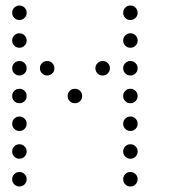

<svg xmlns="http://www.w3.org/2000/svg" viewBox="-20 -696 640 692"><path d="M49 -676Q39 -676 31.5 -668.5Q24 -661 24 -651V-649Q24 -639 31.5 -631.5Q39 -624 49 -624H51Q61 -624 68.5 -631.5Q76 -639 76 -649V-651Q76 -661 68.5 -668.5Q61 -676 51 -676ZM449 -676Q439 -676 431.5 -668.5Q424 -661 424 -651V-649Q424 -639 431.5 -631.5Q439 -624 449 -624H451Q461 -624 468.5 -631.5Q476 -639 476 -649V-651Q476 -661 468.5 -668.5Q461 -676 451 -676ZM49 -576Q39 -576 31.5 -568.5Q24 -561 24 -551V-549Q24 -539 31.5 -531.5Q39 -524 49 -524H51Q61 -524 68.5 -531.5Q76 -539 76 -549V-551Q76 -561 68.5 -568.5Q61 -576 51 -576ZM449 -576Q439 -576 431.5 -568.5Q424 -561 424 -551V-549Q424 -539 431.5 -531.5Q439 -524 449 -524H451Q461 -524 468.5 -531.5Q476 -539 476 -549V-551Q476 -561 468.5 -568.5Q461 -576 451 -576ZM49 -476Q39 -476 31.5 -468.5Q24 -461 24 -451V-449Q24 -439 31.5 -431.5Q39 -424 49 -424H51Q61 -424 68.5 -431.5Q76 -439 76 -449V-451Q76 -461 68.5 -468.5Q61 -476 51 -476ZM149 -476Q139 -476 131.5 -468.5Q124 -461 124 -451V-449Q124 -439 131.5 -431.5Q139 -424 149 -424H151Q161 -424 168.5 -431.5Q176 -439 176 -449V-451Q176 -461 168.5 -468.5Q161 -476 151 -476ZM349 -476Q339 -476 331.5 -468.5Q324 -461 324 -451V-449Q324 -439 331.5 -431.5Q339 -424 349 -424H351Q361 -424 368.5 -431.5Q376 -439 376 -449V-451Q376 -461 368.5 -468.5Q361 -476 351 -476ZM449 -476Q439 -476 431.5 -468.5Q424 -461 424 -451V-449Q424 -439 431.5 -431.5Q439 -424 449 -424H451Q461 -424 468.5 -431.5Q476 -439 476 -449V-451Q476 -461 468.5 -468.5Q461 -476 451 -476ZM49 -376Q39 -376 31.5 -368.5Q24 -361 24 -351V-349Q24 -339 31.5 -331.5Q39 -324 49 -324H51Q61 -324 68.5 -331.5Q76 -339 76 -349V-351Q76 -361 68.5 -368.5Q61 -376 51 -376ZM249 -376Q239 -376 231.5 -368.5Q224 -361 224 -351V-349Q224 -339 231.5 -331.5Q239 -324 249 -324H251Q261 -324 268.5 -331.5Q276 -339 276 -349V-351Q276 -361 268.5 -368.5Q261 -376 251 -376ZM449 -376Q439 -376 431.5 -368.5Q424 -361 424 -351V-349Q424 -339 431.5 -331.5Q439 -324 449 -324H451Q461 -324 468.5 -331.5Q476 -339 476 -349V-351Q476 -361 468.5 -368.5Q461 -376 451 -376ZM49 -276Q39 -276 31.5 -268.5Q24 -261 24 -251V-249Q24 -239 31.5 -231.5Q39 -224 49 -224H51Q61 -224 68.5 -231.5Q76 -239 76 -249V-251Q76 -261 68.5 -268.5Q61 -276 51 -276ZM449 -276Q439 -276 431.5 -268.5Q424 -261 424 -251V-249Q424 -239 431.5 -231.5Q439 -224 449 -224H451Q461 -224 468.5 -231.5Q476 -239 476 -249V-251Q476 -261 468.5 -268.5Q461 -276 451 -276ZM49 -176Q39 -176 31.5 -168.5Q24 -161 24 -151V-149Q24 -139 31.5 -131.5Q39 -124 49 -124H51Q61 -124 68.5 -131.5Q76 -139 76 -149V-151Q76 -161 68.5 -168.5Q61 -176 51 -176ZM449 -176Q439 -176 431.5 -168.5Q424 -161 424 -151V-149Q424 -139 431.5 -131.5Q439 -124 449 -124H451Q461 -124 468.5 -131.5Q476 -139 476 -149V-151Q476 -161 468.5 -168.5Q461 -176 451 -176ZM49 -76Q39 -76 31.5 -68.5Q24 -61 24 -51V-49Q24 -39 31.5 -31.5Q39 -24 49 -24H51Q61 -24 68.5 -31.5Q76 -39 76 -49V-51Q76 -61 68.5 -68.5Q61 -76 51 -76ZM449 -76Q439 -76 431.5 -68.5Q424 -61 424 -51V-49Q424 -39 431.5 -31.5Q439 -24 449 -24H451Q461 -24 468.5 -31.5Q476 -39 476 -49V-51Q476 -61 468.5 -68.5Q461 -76 451 -76Z"/></svg>

Font: Doto Rounded
Style: Regular
Weight: 400
Monospace: yes
Version: Version 1.000